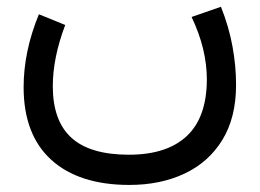

<svg xmlns="http://www.w3.org/2000/svg" viewBox="-20 -312 747 552"><path d="M530.8 -263.2 615.2 -292.5Q638.2 -234.9 648.4 -178.5Q658.7 -122.1 658.7 -68.4Q658.7 25.9 619.4 90.1Q580.1 154.3 510.7 187Q441.4 219.7 352.1 219.7Q207 219.7 127.4 147.5Q47.9 75.2 47.9 -61.5Q47.9 -164.1 91.8 -271L167.5 -240.2Q131.8 -146 131.8 -64Q131.8 35.2 185.3 84Q238.8 132.8 350.6 132.8Q459.5 132.8 516.8 79.3Q574.2 25.9 574.7 -83Q574.7 -171.4 530.8 -263.2Z"/></svg>

Font: Vazir FD
Style: Regular-FD
Weight: 400
Designer: Saber Rastikerdar
Foundry: Saber Rastikerdar
Version: Version 30.0.0